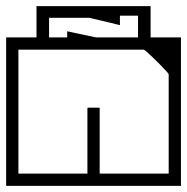

<svg xmlns="http://www.w3.org/2000/svg" viewBox="-40 -606 610 626"><path d="M550 -128H510Q510 -155.5 510 -172Q510 -188.5 510 -203.8Q510 -219 510 -243Q510 -243 510 -243Q510 -243 510 -243Q510 -243 510 -243Q510 -243 510 -243Q510 -268 510 -281Q510 -294 510 -302.8Q510 -311.5 510 -323.2Q510 -335 510 -358H550ZM-20 -128V-358H20Q20 -335 20 -323.2Q20 -311.5 20 -302.8Q20 -294 20 -281Q20 -268 20 -243Q20 -243 20 -243Q20 -243 20 -243Q20 -243 20 -243Q20 -243 20 -243Q20 -219 20 -203.8Q20 -188.5 20 -172Q20 -155.5 20 -128ZM550 -205H510V-364Q510 -365.5 502.2 -374Q494.5 -382.5 483 -394.2Q471.5 -406 459.5 -417.5Q447.5 -429 439 -436.5Q430.5 -444 429 -444Q429 -444 429 -444Q429 -444 429 -444Q429 -444 429 -444Q429 -444 411.8 -444Q394.5 -444 369 -444Q343.5 -444 318 -444Q292.5 -444 275.2 -444Q258 -444 258 -444Q258 -454 258 -464.2Q258 -474.5 258 -484Q258 -484 258 -484Q258 -484 258 -484Q258 -484 258 -484Q258 -484 258 -484Q258 -484 258 -484Q261.5 -484 284 -484Q306.5 -484 339.8 -484Q373 -484 409.2 -484Q445.5 -484 477.5 -484Q509.5 -484 529.8 -484Q550 -484 550 -484Q550 -484 550 -484Q550 -484 550 -484Q550 -484 550 -484Q550 -484 550 -484Q550 -484 550 -463.8Q550 -443.5 550 -411.8Q550 -380 550 -344.5Q550 -309 550 -277.2Q550 -245.5 550 -225.2Q550 -205 550 -205ZM550 -279Q550 -279 550 -258.8Q550 -238.5 550 -206.8Q550 -175 550 -139.5Q550 -104 550 -72.2Q550 -40.5 550 -20.2Q550 0 550 0Q550 0 550 0Q550 0 550 0Q550 0 550 0Q550 0 550 0Q550 0 529 0Q508 0 474.8 0Q441.5 0 404 0Q366.5 0 333.2 0Q300 0 279 0Q258 0 258 0Q258 0 258 0Q258 0 258 0Q258 0 258 0Q258 0 258 0Q258 0 258 0Q258 -10 258 -20.2Q258 -30.5 258 -40Q258 -40 276.2 -40Q294.5 -40 323.2 -40Q352 -40 384 -40Q416 -40 444.8 -40Q473.5 -40 491.8 -40Q510 -40 510 -40Q510 -40 510 -40Q510 -40 510 -40Q510 -40 510 -40Q510 -40 510 -40Q510 -40 510 -40Q510 -40 510 -40Q510 -40 510 -40Q510 -40 510 -40Q510 -40 510 -40Q510 -40 510 -40Q510 -40 510 -40Q510 -40 510 -40Q510 -40 510 -40Q510 -40 510 -57.2Q510 -74.5 510 -101.8Q510 -129 510 -159.5Q510 -190 510 -217.2Q510 -244.5 510 -261.8Q510 -279 510 -279ZM-20 -279H20Q20 -279 20 -261.8Q20 -244.5 20 -217.2Q20 -190 20 -159.5Q20 -129 20 -101.8Q20 -74.5 20 -57.2Q20 -40 20 -40Q20 -40 20 -40Q20 -40 20 -40Q20 -40 20 -40Q20 -40 20 -40Q20 -40 20 -40Q20 -40 20 -40Q20 -40 20 -40Q20 -40 20 -40Q20 -40 20 -40Q20 -40 20 -40Q20 -40 20 -40Q20 -40 20 -40Q20 -40 20 -40Q20 -40 38.2 -40Q56.5 -40 85.2 -40Q114 -40 146 -40Q178 -40 206.8 -40Q235.5 -40 253.8 -40Q272 -40 272 -40Q272 -30.5 272 -20.2Q272 -10 272 0Q272 0 272 0Q272 0 272 0Q272 0 272 0Q272 0 272 0Q272 0 272 0Q272 0 251 0Q230 0 196.8 0Q163.5 0 126 0Q88.5 0 55.2 0Q22 0 1 0Q-20 0 -20 0Q-20 0 -20 0Q-20 0 -20 0Q-20 0 -20 0Q-20 0 -20 0Q-20 0 -20 -20.2Q-20 -40.5 -20 -72.2Q-20 -104 -20 -139.5Q-20 -175 -20 -206.8Q-20 -238.5 -20 -258.8Q-20 -279 -20 -279ZM-20 -205Q-20 -205 -20 -225.2Q-20 -245.5 -20 -277.2Q-20 -309 -20 -344.5Q-20 -380 -20 -411.8Q-20 -443.5 -20 -463.8Q-20 -484 -20 -484Q-20 -484 -20 -484Q-20 -484 -20 -484Q-20 -484 -20 -484Q-20 -484 -20 -484Q-20 -484 1 -484Q22 -484 55.2 -484Q88.5 -484 126 -484Q163.5 -484 196.8 -484Q230 -484 251 -484Q272 -484 272 -484Q272 -484 272 -484Q272 -484 272 -484Q272 -484 272 -484Q272 -484 272 -484Q272 -484 272 -484Q272 -474.5 272 -464.2Q272 -454 272 -444Q272 -444 253.8 -444Q235.5 -444 206.8 -444Q178 -444 146 -444Q114 -444 85.2 -444Q56.5 -444 38.2 -444Q20 -444 20 -444Q20 -444 20 -444Q20 -444 20 -444Q20 -444 20 -444Q20 -444 20 -444Q20 -444 20 -444Q20 -444 20 -444Q20 -444 20 -444Q20 -444 20 -444Q20 -444 20 -444Q20 -444 20 -444Q20 -444 20 -444Q20 -444 20 -444Q20 -444 20 -444Q20 -444 20 -426.8Q20 -409.5 20 -382.2Q20 -355 20 -324.5Q20 -294 20 -266.8Q20 -239.5 20 -222.2Q20 -205 20 -205ZM249 -33Q247.5 -33 246.8 -33Q246 -33 245.5 -33.5Q245 -34 245 -34.8Q245 -35.5 245 -37Q245 -37 245 -37Q245 -37 245 -37Q245 -37 245 -37Q245 -37 245 -37Q245 -37 245 -37Q245 -37 245 -52.5Q245 -68 245 -92.2Q245 -116.5 245 -144Q245 -171.5 245 -195.8Q245 -220 245 -235.5Q245 -251 245 -251Q245 -253 245.2 -253.8Q245.5 -254.5 246.2 -254.8Q247 -255 249 -255Q249 -255 257 -255Q265 -255 273 -255Q281 -255 281 -255Q283 -255 283.8 -254.8Q284.5 -254.5 284.8 -253.8Q285 -253 285 -251Q285 -251 285 -235.5Q285 -220 285 -195.8Q285 -171.5 285 -144Q285 -116.5 285 -92.2Q285 -68 285 -52.5Q285 -37 285 -37Q285 -37 285 -37Q285 -37 285 -37Q285 -37 285 -37Q285 -37 285 -37Q285 -37 285 -37Q285 -35.5 285 -34.8Q285 -34 284.5 -33.5Q284 -33 283.2 -33Q282.5 -33 281 -33Q281 -33 273 -33Q265 -33 257 -33Q249 -33 249 -33ZM344 -456H230H79Q79 -456 79 -469.2Q79 -482.5 79 -501.8Q79 -521 79 -540.2Q79 -559.5 79 -572.8Q79 -586 79 -586Q79 -586 79 -586Q79 -586 79 -586Q79 -586 93.8 -586Q108.5 -586 130.5 -586Q152.5 -586 174.8 -586Q197 -586 212.5 -586Q228 -586 229 -586Q229 -586 237.2 -586Q245.5 -586 257.5 -586Q269.5 -586 281.5 -586Q293.5 -586 301.8 -586Q310 -586 310 -586Q310 -586 310 -586Q310 -586 310 -586Q310 -586 310 -586Q310 -586 310 -586H451Q451 -586 451 -586Q451 -586 451 -586Q451 -552.5 451 -532.8Q451 -513 451 -496.5Q451 -480 451 -456Q451 -456 434.8 -456Q418.5 -456 397.5 -456Q376.5 -456 360.2 -456Q344 -456 344 -456ZM297 -479Q297 -479 314 -479Q331 -479 353.5 -479Q376 -479 393 -479Q410 -479 410 -479Q410 -479 410 -479Q410 -479 410 -479Q410 -491.5 410 -502Q410 -512.5 410 -524.8Q410 -537 410 -555Q410 -555 410 -555Q410 -555 410 -555H351Q351 -555 351 -555Q351 -555 351 -555Q351 -547.5 351 -540Q351 -532.5 351 -524Q351 -524 351 -524Q351 -524 351 -524Q351 -524 341 -526.5Q331 -529 316.5 -532.5Q302 -536 287 -539.5Q272 -543 261.8 -545.5Q251.5 -548 251 -548Q249.5 -548 229.5 -548Q209.5 -548 184 -548Q158.5 -548 139.2 -548Q120 -548 120 -548Q120 -548 120 -548Q120 -548 120 -548Q120 -548 120 -537.5Q120 -527 120 -513.5Q120 -500 120 -489.5Q120 -479 120 -479H179Q179 -479 179 -479Q179 -479 179 -479Q179 -488 179 -493Q179 -498 179 -500.5Q179 -503 179 -503.5Q179 -504 179 -504Q179 -504 191 -501.5Q203 -499 220.5 -495.2Q238 -491.5 255.5 -487.8Q273 -484 285 -481.5Q297 -479 297 -479Z"/></svg>

Font: Honk
Style: Regular
Weight: 400
Designer: Noopur Datye & Yesha Goshar
Foundry: Ek Type
Version: Version 1.000